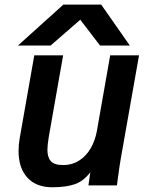

<svg xmlns="http://www.w3.org/2000/svg" viewBox="-20 -784 640 812"><path d="M58.5 -145.5Q58.5 -172.5 63.5 -200.5L125 -550H247L186.5 -206.5Q180.5 -170.5 180.5 -150.5Q180.5 -118.5 195.2 -102.2Q210 -86 246.5 -86Q286 -86 316 -105.8Q346 -125.5 364.5 -158.5Q383 -191.5 390 -231.5L446 -550H568L491 -114.5Q484 -73.5 480 -40.5Q480.5 -46 474.5 0H354L362 -55.5Q333.5 -18 296.2 -5Q259 8 201 8Q133.5 8 96 -32.5Q58.5 -73 58.5 -145.5ZM248 -764.5H408L529 -591.5H403L319.5 -700.5L194 -591.5H56Z"/></svg>

Font: JuliaMono BoldItalic
Style: Regular
Weight: 700
Italic angle: -9°
Monospace: yes
Designer: cormullion
Foundry: corm
Version: Version 0.049; ttfautohint (v1.8.4)